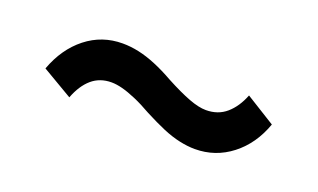

<svg xmlns="http://www.w3.org/2000/svg" viewBox="-34 -489 669 404"><g transform="rotate(20 300.0 -286.5)"><path d="M409 -208Q393 -208 374.5 -212Q356 -216 336 -224.5Q316 -233 291 -246Q270 -258 252.5 -265.5Q235 -273 221.5 -276.5Q208 -280 197 -280Q171 -280 153 -264.5Q135 -249 124 -220L56 -260Q74 -309 109.5 -337Q145 -365 191 -365Q209 -365 227.5 -361Q246 -357 266.5 -348.5Q287 -340 310 -327Q342 -310 364.5 -301.5Q387 -293 403 -293Q430 -293 448.5 -309Q467 -325 478 -353L544 -312Q527 -264 491 -236Q455 -208 409 -208Z"/></g></svg>

Font: Nunito Sans 9pt
Style: Bold
Weight: 700
Version: Version 3.101;gftools[0.9.27]